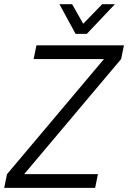

<svg xmlns="http://www.w3.org/2000/svg" viewBox="-34 -910 620 930"><path d="M440.4 -66.4 426.8 0H-13.7L0 -66.4L469.7 -624H128.9L142.6 -690.4H566.4L552.7 -624L83 -66.4ZM253.9 -889.6H315.4L369.1 -794.9L460.9 -889.6H522.5L386.7 -746.1H332Z"/></svg>

Font: Dinish
Style: Italic
Weight: 400
Italic angle: -12°
Designer: Bert Driehuis
Foundry: Playbeing
Version: Version 3.002; git-62d0f29-release